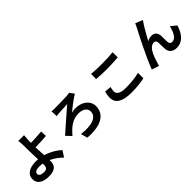

<svg xmlns="http://www.w3.org/2000/svg" viewBox="252 -2125 3496 3496"><g transform="rotate(-45 2000.0 -377.0)"><path d="M444 -159C444 -94 421 -65 357 -65C288 -65 238 -83 238 -132C238 -174 284 -200 361 -200C389 -200 417 -197 443 -193C444 -180 444 -168 444 -159ZM872 -113C804 -177 697 -245 571 -283C566 -356 562 -434 560 -494C640 -496 758 -500 841 -508L836 -626C754 -617 638 -613 560 -611C560 -636 560 -661 560 -683C562 -722 565 -770 569 -799H420C426 -774 429 -732 430 -683C431 -641 432 -582 432 -522C432 -470 436 -385 439 -308C420 -310 400 -311 380 -311C198 -311 110 -229 110 -126C110 9 226 55 367 55C533 55 578 -29 578 -116C578 -126 578 -137 577 -150C665 -110 740 -51 796 5Z M1230 -753 1235 -624C1256 -627 1288 -631 1313 -633C1361 -635 1472 -643 1525 -644C1447 -573 1210 -374 1089 -263L1181 -165C1275 -270 1378 -379 1550 -379C1662 -379 1735 -324 1735 -246C1735 -112 1582 -46 1316 -81L1352 48C1711 77 1871 -54 1871 -246C1871 -384 1750 -485 1577 -485C1550 -485 1509 -481 1477 -471C1552 -536 1647 -605 1704 -646C1718 -655 1740 -669 1759 -679L1693 -766C1674 -761 1644 -757 1622 -755C1556 -751 1359 -748 1307 -748C1273 -748 1247 -751 1230 -753Z M2220 -593C2301 -587 2387 -582 2491 -582C2585 -582 2708 -589 2777 -594V-727C2701 -719 2588 -713 2490 -713C2386 -713 2294 -717 2220 -725V-593ZM2174 -317C2166 -280 2154 -232 2154 -174C2154 -38 2268 38 2495 38C2634 38 2753 25 2839 4L2838 -135C2750 -111 2624 -96 2490 -96C2347 -96 2287 -142 2287 -205C2287 -238 2295 -269 2304 -305L2174 -317Z M3583 -752 3442 -809C3424 -767 3406 -735 3393 -708C3341 -614 3132 -198 3059 0L3199 47C3214 -5 3247 -115 3274 -173C3309 -254 3364 -322 3432 -322C3468 -322 3487 -302 3490 -267C3493 -227 3492 -146 3496 -93C3500 -21 3552 45 3660 45C3813 45 3905 -67 3956 -238L3849 -325C3821 -202 3767 -91 3682 -91C3649 -91 3622 -106 3619 -145C3613 -186 3616 -266 3614 -310C3610 -392 3565 -440 3491 -440C3453 -440 3415 -431 3378 -410C3427 -497 3502 -635 3551 -706C3562 -722 3573 -740 3583 -752Z"/></g></svg>

Font: Source Han Sans Old Style Bold
Style: Regular
Weight: 700
Designer: Ryoko NISHIZUKA (kana & ideographs); Paul D. Hunt (Latin, Greek & Cyrillic); Wenlong ZHANG (bopomofo); Sandoll Communica
Foundry: Adobe Systems Incorporated
Version: Version 1.004;PS 1.004;hotconv 1.0.81;makeotf.lib2.5.63406